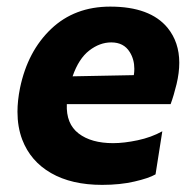

<svg xmlns="http://www.w3.org/2000/svg" viewBox="-20 -532 567 566"><path d="M281 13Q191 13 130.5 -21.8Q70 -56.5 45.5 -120.5Q31.5 -157.5 31.5 -202.5Q31.5 -235 39 -272.5Q61.5 -381 130.8 -446.8Q200 -512.5 305 -512.5Q422.5 -512.5 474 -450Q508.5 -407.5 508.5 -347Q508.5 -317.5 500.5 -284Q492.5 -251 483 -225H177Q174.5 -167 211.8 -138.5Q249 -110 313.5 -110Q345.5 -110 385.8 -118.5Q426 -127 458.5 -145L438.5 -18Q418.5 -6.5 376.2 3.2Q334 13 281 13ZM308 -407Q274 -407 243 -383Q212 -359 194 -307L374.5 -310.5Q376 -320 376 -329Q376 -357 362.5 -378.5Q345 -407 308 -407Z"/></svg>

Font: Heraclito
Style: Bold Italic
Weight: 700
Italic angle: -12°
Designer: Kostas Bartsokas (font) & Cristiano Sobral (main changes)
Foundry: Kostas Bartsokas (font) & Cristiano Sobral (main changes)
Version: Version 1.00;July 8, 2020;FontCreator 13.0.0.2655 64-bit